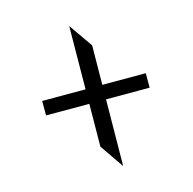

<svg xmlns="http://www.w3.org/2000/svg" viewBox="-116 -809 1055 1051"><g transform="rotate(-15 411.5 -283.5)"><path d="M118 -252V-334H705V-252ZM361 -10 367 -692 461 -557 454 125Z"/></g></svg>

Font: Lexend Tera Light
Style: Regular
Weight: 300
Designer: Bonnie Shaver-Troup, Thomas Jockin
Foundry: Lexend
Version: Version 1.007